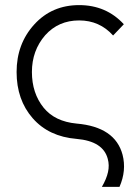

<svg xmlns="http://www.w3.org/2000/svg" viewBox="-20 -532 540 752"><path d="M290 -512Q183 -512 114 -436Q45 -360 45 -250Q45 -141 108 -69Q171 3 280 12Q384 21 402 90Q409 115 403 142Q397 169 379 200H448Q462 168 465 136.5Q468 105 460 74Q431 -35 280 -48Q195 -56 151 -110Q105 -167 105 -250Q105 -334 157 -394Q209 -452 290 -452Q370 -452 423 -393L465 -437Q396 -512 290 -512Z"/></svg>

Font: Unageo
Style: Light
Weight: 300
Designer: Richard Sepsi
Foundry: Richard Sepsi
Version: Version 2.000